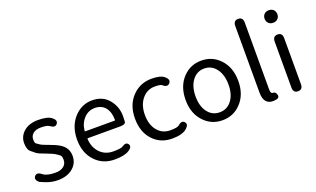

<svg xmlns="http://www.w3.org/2000/svg" viewBox="-83 -1254 2840 1726"><g transform="rotate(-20 1336.5 -391.5)"><path d="M234 13Q178 13 123 -8Q72 -28 70 -30Q30 -63 53 -92Q77 -121 117 -88Q155 -58 237 -58Q289 -58 318 -83Q344 -106 344 -143Q344 -180 327 -191Q305 -206 293.5 -214Q282 -222 221 -246Q146 -273 132 -285Q112 -301 92 -317Q61 -341 61 -403Q61 -469 112 -513Q163 -557 249 -557Q339 -557 377 -527Q418 -495 395 -466Q373 -437 331 -469Q310 -485 250 -485Q201 -485 175 -463Q149 -441 149 -407Q149 -373 160 -366Q182 -351 192 -344Q202 -337 234 -325Q259 -316 263 -314Q268 -313 291 -303Q348 -282 380 -257Q432 -216 432 -147.5Q432 -79 381 -35Q327 13 234 13Z M779 13Q667 13 595 -62Q519 -141 519 -269.5Q519 -398 594 -480Q665 -557 765.5 -557Q866 -557 923 -488.5Q980 -420 980 -329Q980 -302 978 -276Q976 -250 925 -250H615Q610 -250 610 -245Q614 -163 663.5 -111.5Q713 -60 790 -60Q862 -60 880 -72Q923 -101 942 -73Q961 -44 917 -16Q872 13 779 13ZM610 -321Q609 -316 614 -316H895Q900 -316 900 -321Q900 -397 864.5 -440.5Q829 -484 765 -484Q705 -484 662 -440Q617 -393 610 -321Z M1328 13Q1217 13 1147 -62Q1073 -139 1073 -270.5Q1073 -402 1152 -482Q1226 -557 1335 -557Q1421 -557 1456 -526Q1496 -492 1471 -463Q1445 -434 1406 -469Q1392 -481 1339 -481Q1264 -481 1216 -422.5Q1168 -364 1168 -270.5Q1168 -177 1214.5 -120Q1261 -63 1336 -63Q1405 -63 1421 -78Q1460 -113 1484 -86Q1508 -60 1469 -25Q1427 13 1328 13Z M1634 -62Q1558 -141 1558 -271.5Q1558 -402 1634 -482Q1705 -557 1810 -557Q1915 -557 1986 -482Q2062 -402 2062 -271.5Q2062 -141 1986 -62Q1915 13 1810 13Q1705 13 1634 -62ZM1696 -120Q1739 -63 1810 -63Q1881 -63 1924.5 -120Q1968 -177 1968 -271Q1968 -365 1924.5 -423Q1881 -481 1810.5 -481Q1740 -481 1696.5 -423Q1653 -365 1653 -271Q1653 -177 1696 -120Z M2205 -108V-744Q2205 -796 2251 -796Q2296 -796 2296 -744V-102Q2296 -63 2320 -64Q2344 -65 2352 -31Q2360 3 2305 6Q2205 13 2205 -108Z M2536 0Q2490 0 2490 -52V-491Q2490 -543 2536 -543Q2581 -543 2581 -491V-52Q2581 0 2536 0ZM2536 -655Q2509 -655 2492 -671.5Q2475 -688 2475 -715Q2475 -742 2492 -758.5Q2509 -775 2536 -775Q2563 -775 2580 -758.5Q2597 -742 2597 -715Q2597 -688 2580 -671.5Q2563 -655 2536 -655Z"/></g></svg>

Font: Resource Han Rounded HK
Style: Regular
Weight: 400
Designer: Cyano Hao (round all glyphs); Ryoko NISHIZUKA  (kana, bopomofo & ideographs); Paul D. Hunt (Latin, Greek & Cyrillic); Sa
Foundry: Cyano Hao
Version: 0.990